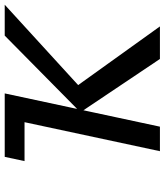

<svg xmlns="http://www.w3.org/2000/svg" viewBox="38 -736 698 814"><g transform="rotate(-90 387.0 -329.0)"><path d="M544 0 318 -337 643 -658H774L403 -319L418 -368L682 0ZM153 0 294 -658H398L257 0ZM111 -574 129 -658H339L321 -574Z"/></g></svg>

Font: Ysabeau Office SemiBold
Style: Italic
Weight: 600
Italic angle: -12°
Designer: Christian Thalmann (Catharsis Fonts)
Version: Version 2.001;gftools[0.9.30]; featfreeze: tnum,lnum,ss02